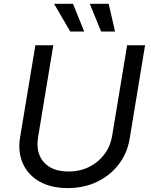

<svg xmlns="http://www.w3.org/2000/svg" viewBox="-20 -962 784 994"><path d="M330.6 11.7Q243.2 11.7 183.6 -22.7Q124 -57.1 97.9 -116.7Q71.8 -176.3 84 -251L163.1 -727.5H255.9L177.2 -252Q168.5 -198.7 184.6 -158.7Q200.7 -118.7 238.8 -96.4Q276.9 -74.2 334 -74.2Q394 -74.2 441.9 -98.1Q489.7 -122.1 520.8 -163.6Q551.8 -205.1 560.5 -258.3L638.2 -727.5H731L651.4 -244.6Q639.2 -169.4 595 -111.6Q550.8 -53.7 482.9 -21Q415 11.7 330.6 11.7ZM503.4 -798.8 444.8 -942.4H542.5L575.7 -798.8ZM343.8 -798.8 259.8 -942.4H357.9L416 -798.8Z"/></svg>

Font: Inter
Style: Italic
Weight: 400
Italic angle: -9.3988°
Designer: Rasmus Andersson
Foundry: rsms
Version: Version 4.001;git-66647c0bb